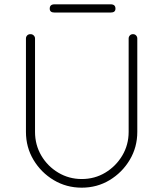

<svg xmlns="http://www.w3.org/2000/svg" viewBox="-20 -858 755 888"><path d="M595 -700Q604 -700 609.5 -694Q615 -688 615 -680V-248Q615 -177 580 -118.5Q545 -60 487 -25Q429 10 358 10Q287 10 228.5 -25Q170 -60 135 -118.5Q100 -177 100 -248V-680Q100 -688 105.5 -694Q111 -700 121 -700Q130 -700 136 -694Q142 -688 142 -680V-248Q142 -188 171 -138.5Q200 -89 249.5 -59.5Q299 -30 358 -30Q418 -30 467 -59.5Q516 -89 545.5 -138.5Q575 -188 575 -248V-680Q575 -688 580.5 -694Q586 -700 595 -700ZM492 -800H232Q210 -800 210 -818Q210 -838 232 -838H492Q514 -838 514 -818Q514 -800 492 -800Z"/></svg>

Font: Quicksand Variable Light
Style: Regular
Weight: 300
Designer: Andrew Paglinawan
Foundry: Andrew Paglinawan
Version: Version 3.004